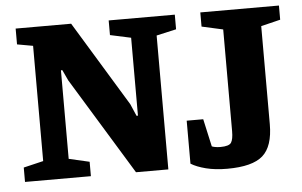

<svg xmlns="http://www.w3.org/2000/svg" viewBox="-48 -720 1272 810"><g transform="rotate(-5 587.5 -314.5)"><path d="M28 0V-61L112 -81V-569L45 -581V-648H280L499 -288L521 -237H527V-567L439 -586V-648H719V-586L635 -567V0H498L247 -411L226 -456H220V-81L307 -61V0ZM883 19Q832 19 793 9Q754 -1 730 -16V-198H800L826 -81Q829 -79 839.5 -77Q850 -75 862 -75Q899 -75 908 -89Q917 -103 917 -137V-568L827 -588V-648H1160V-588L1078 -568V-153Q1078 -59 1034 -20Q990 19 883 19Z"/></g></svg>

Font: Faustina Light ExtraBold
Style: Regular
Weight: 800
Version: Version 1.200